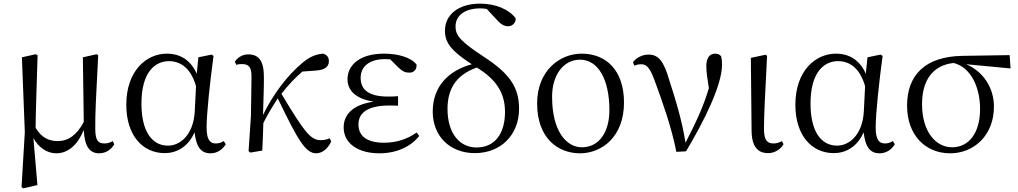

<svg xmlns="http://www.w3.org/2000/svg" viewBox="-20 -825 5578 1052"><path d="M288 15C354 15 406 -32 439 -113C443 -25 470 15 523 15C562 15 590 -7 606 -34L598 -52C585 -45 572 -39 553 -39C519 -39 502 -54 502 -119C501 -199 506 -291 518 -522L510 -528L434 -511L439 -157C401 -85 354 -52 296 -52C248 -52 208 -70 175 -125C176 -221 180 -320 186 -522L176 -528L100 -511L116 -101L98 200L108 207L185 189L163 -69C191 -16 239 15 288 15Z M883 14C945 14 1010 -18 1046 -100C1056 -16 1083 15 1134 15C1171 15 1201 -7 1217 -35L1206 -52C1192 -44 1181 -39 1163 -39C1130 -39 1112 -60 1112 -127C1112 -204 1131 -380 1150 -518L1140 -526L1067 -511L1058 -421C1024 -497 966 -531 894 -531C782 -531 672 -437 672 -251C672 -82 762 14 883 14ZM1054 -353 1047 -213C1039 -82 964 -27 901 -27C811 -27 755 -107 755 -258C755 -425 826 -490 906 -490C967 -490 1025 -454 1054 -353Z M1713 15C1744 15 1777 -9 1795 -51L1786 -67C1775 -62 1757 -57 1737 -57C1680 -57 1645 -107 1522 -311C1560 -360 1598 -400 1637 -433L1706 -438C1756 -441 1782 -456 1782 -490C1782 -516 1767 -526 1750 -531C1716 -528 1680 -518 1634 -478C1556 -413 1477 -310 1421 -195C1423 -264 1426 -334 1426 -398C1427 -493 1397 -527 1340 -527C1307 -527 1282 -509 1267 -488L1274 -470C1284 -473 1295 -474 1306 -474C1344 -474 1359 -456 1358 -402L1355 -192L1342 3L1352 11L1417 0C1420 -51 1421 -100 1423 -151C1453 -210 1472 -240 1502 -286C1614 -53 1655 15 1713 15Z M2059 15C2156 15 2233 -24 2277 -80L2263 -99C2211 -62 2151 -43 2084 -43C1990 -43 1944 -80 1944 -143C1944 -200 1984 -247 2115 -247C2125 -247 2135 -247 2161 -246V-298C2137 -296 2122 -296 2105 -296C1996 -296 1956 -337 1956 -398C1956 -460 2003 -501 2089 -501L2118 -500L2161 -457C2187 -432 2201 -427 2224 -427C2247 -427 2265 -444 2262 -472C2229 -513 2156 -531 2084 -531C1948 -531 1884 -466 1884 -391C1884 -331 1927 -283 2028 -268C1911 -252 1863 -195 1863 -127C1863 -39 1942 15 2059 15Z M2582 14C2722 14 2824 -84 2824 -229C2824 -345 2774 -419 2640 -508C2502 -598 2476 -630 2476 -680C2476 -742 2530 -779 2610 -779C2623 -779 2635 -778 2647 -776L2698 -721C2722 -693 2742 -681 2763 -681C2788 -681 2806 -700 2806 -724C2769 -774 2696 -805 2610 -805C2494 -805 2418 -746 2418 -657C2418 -593 2449 -548 2565 -473C2440 -439 2351 -354 2351 -213C2351 -80 2444 14 2582 14ZM2593 -455C2690 -395 2747 -324 2747 -212C2747 -92 2691 -17 2591 -17C2500 -17 2432 -92 2432 -228C2432 -331 2473 -413 2593 -455Z M3158 15C3277 15 3399 -75 3399 -263C3399 -439 3302 -531 3167 -531C3047 -531 2923 -438 2923 -258C2923 -70 3035 15 3158 15ZM3168 -18C3084 -18 3005 -105 3005 -295C3005 -415 3068 -498 3158 -498C3257 -498 3319 -391 3319 -221C3319 -106 3266 -18 3168 -18Z M3686 7 3739 4C3837 -160 3936 -357 3936 -470C3936 -488 3935 -501 3931 -517C3923 -526 3914 -531 3899 -531C3867 -531 3850 -507 3850 -462C3850 -434 3855 -397 3864 -342C3832 -234 3792 -153 3736 -43C3717 -165 3680 -285 3647 -386C3617 -489 3589 -526 3533 -526C3501 -526 3467 -510 3448 -484L3456 -465C3466 -470 3478 -473 3494 -473C3526 -473 3544 -449 3573 -367C3612 -259 3657 -136 3686 7Z M4189 14C4229 14 4260 -11 4273 -35L4264 -52C4251 -45 4238 -39 4218 -39C4186 -39 4166 -54 4166 -118C4166 -196 4171 -283 4183 -519L4174 -525L4094 -508L4098 -112C4098 -20 4133 14 4189 14Z M4549 14C4611 14 4676 -18 4712 -100C4722 -16 4749 15 4800 15C4837 15 4867 -7 4883 -35L4872 -52C4858 -44 4847 -39 4829 -39C4796 -39 4778 -60 4778 -127C4778 -204 4797 -380 4816 -518L4806 -526L4733 -511L4724 -421C4690 -497 4632 -531 4560 -531C4448 -531 4338 -437 4338 -251C4338 -82 4428 14 4549 14ZM4720 -353 4713 -213C4705 -82 4630 -27 4567 -27C4477 -27 4421 -107 4421 -258C4421 -425 4492 -490 4572 -490C4633 -490 4691 -454 4720 -353Z M5186 15C5316 15 5426 -83 5426 -241C5426 -347 5364 -435 5274 -473L5517 -450L5512 -523L5255 -519C5046 -516 4950 -411 4950 -246C4950 -84 5051 15 5186 15ZM5205 -480C5301 -456 5350 -345 5350 -228C5350 -93 5286 -18 5197 -18C5106 -18 5032 -105 5032 -254C5032 -382 5088 -467 5205 -480Z"/></svg>

Font: Harano Aji Mincho KR
Style: Regular
Weight: 400
Foundry: Masamichi Hosoda
Version: HaranoAjiMinchoKR-Regular version 20230610;ttx 4.39.4